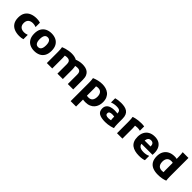

<svg xmlns="http://www.w3.org/2000/svg" viewBox="378 -2471 4414 4414"><g transform="rotate(45 2585.5 -264.0)"><path d="M43.6 -275.4Q43.6 -374.9 84.7 -438.3Q125.8 -501.6 197.6 -531.6Q269.4 -561.6 360.8 -561.6Q431.3 -561.6 482 -543.8V-404.4H471.2Q454.4 -411.9 432.3 -417.3Q410.1 -422.8 380.4 -422.8Q305.1 -422.8 264.1 -385.2Q223 -347.7 223 -275.4Q223 -203.4 264.1 -165.7Q305.1 -128 380.4 -128Q410.1 -128 432.3 -133.6Q454.4 -139.2 471.2 -146.4H482V-7Q431.3 10.8 360.8 10.8Q266.7 10.8 195.3 -19.2Q123.8 -49.2 83.7 -112.5Q43.6 -175.9 43.6 -275.4Z M565.6 -275.4Q565.6 -372.1 601.6 -435.5Q637.7 -498.8 701.6 -530.2Q765.4 -561.6 847.8 -561.6Q930.2 -561.6 994.1 -530.2Q1057.9 -498.8 1094 -435.5Q1130 -372.1 1130 -275.4Q1130 -178.7 1094 -115.3Q1057.9 -52 994.1 -20.6Q930.2 10.8 847.8 10.8Q764.8 10.8 701.1 -20.6Q637.4 -52 601.5 -115.3Q565.6 -178.7 565.6 -275.4ZM745 -275.4Q745 -197.1 770.5 -157Q795.9 -116.8 847.8 -116.8Q899.7 -116.8 925.1 -157Q950.6 -197.1 950.6 -275.4Q950.6 -354 925.1 -394Q899.7 -434 847.8 -434Q795.9 -434 770.5 -394Q745 -354 745 -275.4Z M1250.4 0V-338.4Q1250.4 -358.4 1249.5 -389.7Q1248.7 -421 1246.5 -451.3Q1244.3 -481.6 1239.6 -499.6L1243 -507.6Q1276 -521.8 1318.1 -533.9Q1360.3 -546.1 1407.6 -553.9Q1454.9 -561.6 1503 -561.6Q1552.6 -561.6 1600 -550.8Q1647.3 -539.9 1685.8 -512.4Q1724.3 -484.8 1747.4 -436.1Q1770.4 -387.5 1770.4 -311.6V0H1594.4V-306.4Q1594.4 -352.8 1581.1 -378.1Q1567.9 -403.5 1544.1 -413.1Q1520.4 -422.8 1489.6 -422.8Q1461.1 -422.8 1435.1 -415.8Q1409.1 -408.8 1388.4 -401.6L1412.8 -441.5Q1419.6 -425.8 1423 -401.2Q1426.4 -376.6 1426.4 -340V0ZM1932 0V-306.4Q1932 -352.8 1919.2 -378.1Q1906.4 -403.5 1882.2 -413.1Q1858 -422.8 1824.8 -422.8Q1803.5 -422.8 1782.1 -418.9Q1760.7 -415.1 1742.8 -408.8L1653.2 -519Q1693.4 -536.9 1745 -549.3Q1796.6 -561.6 1850.8 -561.6Q1898.7 -561.6 1944.2 -551.8Q1989.7 -542 2026.8 -515.5Q2063.9 -489 2086 -440Q2108 -391 2108 -311.6V0Z M2256.4 232V-342.4Q2256.4 -361.8 2255.5 -392.1Q2254.7 -422.4 2252.5 -452Q2250.3 -481.6 2245.6 -499.6L2249 -507.6Q2307.7 -531.9 2368.6 -546.8Q2429.4 -561.6 2497.2 -561.6Q2556 -561.6 2610.4 -546.5Q2664.7 -531.3 2707.7 -497.6Q2750.7 -463.9 2775.7 -409.1Q2800.6 -354.3 2800.6 -275.4Q2800.6 -218.9 2783.8 -167Q2766.9 -115 2731.7 -74.9Q2696.4 -34.7 2641 -11.4Q2585.5 12 2507.6 12Q2479.4 12 2452.1 8.3Q2424.7 4.6 2411.6 1.3L2420.4 -125.5Q2430.3 -121.3 2445.7 -118.5Q2461.1 -115.6 2482.4 -115.6Q2557.4 -115.6 2589.3 -159.5Q2621.2 -203.4 2621.2 -275.4Q2621.2 -345.6 2589.7 -388.4Q2558.2 -431.2 2489.2 -431.2Q2460.1 -431.2 2434.9 -423Q2409.7 -414.8 2402.3 -407.3L2415.2 -450.7Q2425.9 -435.7 2429.2 -412.6Q2432.4 -389.6 2432.4 -354V232Z M3154 12Q3022.3 12 2955 -27.7Q2887.8 -67.4 2887.8 -162.8Q2887.8 -223.6 2918.4 -261.6Q2949 -299.6 3002.9 -317.2Q3056.8 -334.8 3126 -334.8Q3159.6 -334.8 3187.6 -330.9Q3215.7 -327 3240.6 -320.8V-218Q3226.2 -222.8 3201.2 -226.8Q3176.3 -230.8 3153.2 -230.8Q3099.5 -230.8 3074.4 -215.7Q3049.2 -200.7 3049.2 -165.6Q3049.2 -131.4 3074.6 -117.3Q3100 -103.2 3146.8 -103.2Q3178.4 -103.2 3207.3 -109.4Q3236.3 -115.5 3256.4 -132.1L3235.6 -83.4Q3229.4 -99.1 3225.4 -112.3Q3221.5 -125.4 3219.4 -139.9Q3217.4 -154.4 3216.9 -174.8Q3216.4 -195.2 3216.4 -226.4V-330.8Q3216.4 -372.4 3202 -394.1Q3187.7 -415.8 3159.1 -423.5Q3130.6 -431.2 3088.4 -431.2Q3045.2 -431.2 3006.8 -423.6Q2968.4 -416.1 2944.4 -404.8H2933.6V-538.6Q2969.6 -549.4 3014.4 -555.5Q3059.3 -561.6 3108.8 -561.6Q3170 -561.6 3220.9 -550.9Q3271.8 -540.1 3309.2 -513.8Q3346.6 -487.5 3366.7 -440.7Q3386.8 -393.9 3386.8 -320.8V-200Q3386.8 -178.6 3387.7 -147.6Q3388.5 -116.7 3390.7 -86.8Q3392.9 -56.8 3397.6 -38.8L3394.2 -30.8Q3359.1 -18.1 3319.8 -8.4Q3280.5 1.3 3238.6 6.6Q3196.6 12 3154 12Z M3531.4 0V-352.4Q3531.4 -372.4 3530.5 -403.7Q3529.7 -435 3527.5 -465.3Q3525.3 -495.6 3520.6 -513.6L3524 -521.6Q3552.8 -531.6 3589.5 -540Q3626.3 -548.4 3670.7 -553.8Q3715.2 -559.2 3767.8 -559.2Q3782.7 -559.2 3808.2 -557.9Q3833.7 -556.5 3862.6 -552.4V-413.6H3851.8Q3835.3 -418.4 3815.6 -420.8Q3795.8 -423.2 3776.6 -423.2Q3743.5 -423.2 3714.8 -417.8Q3686 -412.5 3665.9 -403.3L3690.2 -441.6Q3707.4 -418.4 3707.4 -340V0Z M4253.4 10.8Q4179.5 10.8 4118.5 -4.9Q4057.4 -20.6 4013.6 -54.1Q3969.8 -87.7 3946.2 -142.6Q3922.6 -197.6 3922.6 -275.4Q3922.6 -365.3 3956.9 -429.5Q3991.2 -493.7 4054 -527.7Q4116.8 -561.6 4202.6 -561.6Q4296.2 -561.6 4355.1 -522.8Q4414 -484 4440.3 -416.2Q4466.6 -348.4 4462.2 -262.4L4460.5 -226H4031.4V-330H4293.4V-335.2Q4293.4 -385 4270.7 -412.3Q4248 -439.6 4199.8 -439.6Q4169 -439.6 4146.3 -425.8Q4123.6 -412 4111.4 -379.5Q4099.2 -347 4099.2 -291.2V-258.6Q4099.2 -206.1 4120.6 -176.5Q4142 -146.8 4180.1 -134.6Q4218.1 -122.4 4268.6 -122.4Q4315.4 -122.4 4353.5 -131Q4391.6 -139.6 4412.6 -151.6H4423.4V-15Q4393.1 -3 4351.7 3.9Q4310.2 10.8 4253.4 10.8Z M4864.2 12Q4768.6 12 4698.1 -17.2Q4627.5 -46.5 4589 -109.8Q4550.6 -173.1 4550.6 -275.4Q4550.6 -363.7 4586.2 -427.4Q4621.9 -491.1 4687.2 -525.7Q4752.6 -560.2 4841.4 -560.9Q4879.2 -561.6 4906.3 -555.2Q4933.5 -548.8 4943.5 -545L4942.3 -417.4Q4928.5 -422.4 4911.7 -426.8Q4894.9 -431.2 4871.2 -431.2Q4798.7 -431.2 4764.4 -389.7Q4730 -348.2 4730 -275.4Q4730 -228.9 4744.1 -193.6Q4758.2 -158.2 4789 -138.3Q4819.7 -118.4 4869.4 -118.4Q4896.7 -118.4 4914.7 -122.1Q4932.7 -125.8 4945.6 -130.9L4933.8 -87.5Q4923.5 -105.2 4921.1 -129.4Q4918.8 -153.6 4918.8 -182.8V-574.7Q4918.8 -601 4917.6 -636.5Q4916.4 -672 4914.2 -704.4Q4912 -736.8 4908 -752L4911.4 -760H5094.8V-194.4Q5094.8 -174.4 5095.3 -143.8Q5095.8 -113.2 5097.3 -83.6Q5098.8 -54 5102.8 -36L5099.4 -28Q5057.4 -10.6 4998.8 0.7Q4940.1 12 4864.2 12Z"/></g></svg>

Font: Kufam
Style: Regular
Weight: 400
Designer: Wael Morcos, Artur Schmal
Foundry: Original Type
Version: Version 1.301; ttfautohint (v1.8.3)